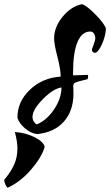

<svg xmlns="http://www.w3.org/2000/svg" viewBox="-62 -535 525 915"><path d="M442.9 -397.9Q440.4 -359.9 422.6 -321.5Q404.8 -283.2 389.2 -283.2Q377.4 -284.7 376 -297.9Q376 -300.8 384 -321.8Q392.1 -342.8 392.1 -352.1Q392.1 -366.2 385.5 -375.5Q378.9 -384.8 368.2 -384.8Q328.1 -384.8 307.1 -334.2Q286.1 -283.7 286.1 -188Q286.1 -177.7 287.1 -175.8L356.9 -178.2Q357.9 -176.3 357.9 -169.9Q357.9 -161.1 354 -157.2Q307.1 -146.5 297.1 -141.8Q287.1 -137.2 287.1 -126Q287.1 -122.1 287.6 -110.4Q288.1 -98.6 288.1 -89.8Q288.1 -6.8 242.4 44.4Q196.8 95.7 116.2 104Q87.9 102.1 58.6 77.9Q29.3 53.7 21 25.9Q21 -50.8 80.6 -107.4Q140.1 -164.1 227.1 -169.9Q227.1 -205.1 211.4 -265.1Q195.8 -325.2 195.8 -352.1Q195.8 -405.3 235.8 -454.6Q275.9 -503.9 328.1 -515.1Q350.6 -509.3 393.8 -465.1Q437 -420.9 442.9 -397.9ZM112.8 58.1Q160.6 38.6 195.8 -13.9Q231 -66.4 231 -118.2Q191.9 -112.8 142.3 -62.5Q92.8 -12.2 92.8 22Q92.8 44.9 112.8 58.1ZM-25.9 359.9Q-31.7 354.5 -36.9 343Q-42 331.5 -42 321.8Q-10.3 284.7 5.4 249.5Q21 214.4 21 172.9Q21 139.2 8.8 94.2Q59.6 97.2 102.5 118.7Q145.5 140.1 150.9 165Q136.7 214.4 86.4 272.9Q36.1 331.5 -25.9 359.9Z"/></svg>

Font: Kaushan Script
Style: Regular
Weight: 400
Designer: Pablo Impallari
Foundry: Pablo Impallari
Version: Version 1.002